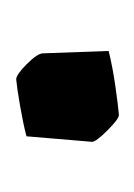

<svg xmlns="http://www.w3.org/2000/svg" viewBox="16 -176 170 243"><g transform="rotate(90 101.5 -54.0)"><path d="M47 -23 44 -106Q64 -111 88.5 -114.5Q113 -118 125 -119Q130 -119 144.5 -104.5Q159 -90 159 -85L152 -2Q137 2 114 6Q91 10 80 11Q74 11 60.5 -2.5Q47 -16 47 -23Z"/></g></svg>

Font: Grenze Medium
Style: Regular
Weight: 500
Designer: Renata Polastri
Foundry: Omnibus-Type
Version: Version 1.002; ttfautohint (v1.8)